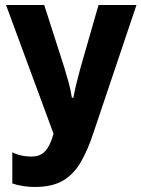

<svg xmlns="http://www.w3.org/2000/svg" viewBox="-20 -734 563 764"><path d="M353 -209Q330 -138 301.5 -89Q273 -40 230 -15Q187 10 119 10Q96 10 72.5 6.5Q49 3 29 -4V-128Q47 -119 66 -115Q85 -111 104 -111Q129 -111 145 -120.5Q161 -130 172.5 -150Q184 -170 193 -202L4 -714H156L235 -468Q244 -439 252.5 -408.5Q261 -378 266 -345H272Q278 -378 285 -405Q292 -432 300 -463L372 -714H523Z"/></svg>

Font: Noto Sans Display Condensed
Style: Bold
Weight: 700
Width: 3
Designer: Monotype Design Team
Foundry: Monotype Imaging Inc.
Version: Version 2.003